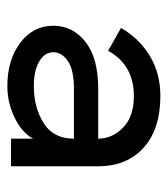

<svg xmlns="http://www.w3.org/2000/svg" viewBox="13 -762 456 522"><g transform="rotate(90 241.0 -501.0)"><path d="M214 -365Q272 -365 314.5 -391.5Q357 -418 357 -474H221Q170 -474 146 -457.5Q122 -441 122 -418Q122 -395 146.5 -380Q171 -365 214 -365ZM357 -540Q357 -578 327 -607.5Q297 -637 241 -637Q157 -637 118 -567L56 -602Q84 -651 131.5 -680Q179 -709 241 -709Q331 -709 381.5 -663.5Q432 -618 432 -540V-303H357V-363Q340 -332 299.5 -312.5Q259 -293 214 -293Q143 -293 96.5 -328Q50 -363 50 -418Q50 -471 94 -505.5Q138 -540 221 -540Z"/></g></svg>

Font: Edgecutting Lite Sharp
Style: Medium
Weight: 500
Designer: RandomMaerks (Nguyen Gia Bao)
Version: Version 1.0